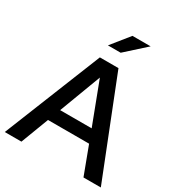

<svg xmlns="http://www.w3.org/2000/svg" viewBox="-210 -1058 1117 1198"><g transform="rotate(30 348.5 -459.0)"><path d="M3 0 284 -700H418L695 0H570L495 -200H199L123 0ZM234 -291H461L347 -591ZM393 -918H524L382 -790H290Z"/></g></svg>

Font: Rosa Sans Medium
Style: Regular
Weight: 500
Designer: Pentagram / MCKL
Foundry: Pentagram / MCKL
Version: Version 1.005;September 16, 2019;FontCreator 11.5.0.2425 64-